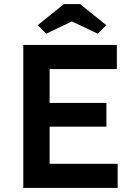

<svg xmlns="http://www.w3.org/2000/svg" viewBox="-20 -920 665 940"><path d="M94 0V-700H552V-582H223V-416H501V-300H223V-118H556V0ZM206 -755 165 -797 293 -900H372L500 -797L459 -755L332 -815Z"/></svg>

Font: Lexend Deca Medium
Style: Regular
Weight: 500
Designer: Bonnie Shaver-Troup, Thomas Jockin
Foundry: Lexend
Version: Version 1.008; ttfautohint (v1.8.4.7-5d5b)